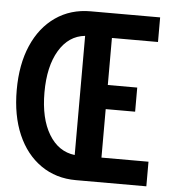

<svg xmlns="http://www.w3.org/2000/svg" viewBox="-51 -746 702 793"><g transform="rotate(5 300.0 -350.0)"><path d="M17 -350Q17 -456 51 -534.5Q85 -613 147.5 -656.5Q210 -700 293 -700H581V-598H390V-403H512V-303H390V-102H585V0H293Q210 0 147.5 -43.5Q85 -87 51 -165.5Q17 -244 17 -350ZM132 -350Q132 -242 171.5 -176.5Q211 -111 279 -103V-597Q211 -590 171.5 -524Q132 -458 132 -350Z"/></g></svg>

Font: Red Hat Mono Medium
Style: Regular
Weight: 500
Monospace: yes
Designer: Pentagram, MCKL
Foundry: Pentagram, MCKL
Version: Version 1.023; ttfautohint (v1.8.3)